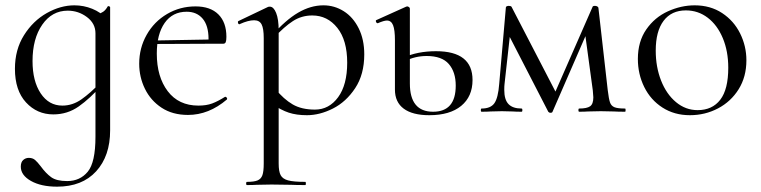

<svg xmlns="http://www.w3.org/2000/svg" viewBox="-20 -419 2855 720"><path d="M58 206Q58 189 67 181Q76 173 88 173Q102 173 111 180.5Q120 188 133 205Q152 231 172 245.5Q192 260 232 260Q280 260 309 225Q338 190 338 94V-361Q358 -369 367 -375Q376 -381 384 -395Q385 -397 389 -395.5Q393 -394 393 -392V70Q393 166 340.5 223.5Q288 281 194 281Q134 281 96 259.5Q58 238 58 206ZM36 -161Q36 -233 70 -287Q104 -341 155.5 -370Q207 -399 259 -399Q294 -399 326 -386Q358 -373 378 -350L338 -294Q338 -331 306 -355Q274 -379 234 -379Q175 -379 138.5 -326.5Q102 -274 102 -190Q102 -115 132.5 -69Q163 -23 214 -23Q252 -23 285.5 -46.5Q319 -70 354 -107L362 -100Q318 -50 275.5 -20Q233 10 180 10Q119 10 77.5 -35Q36 -80 36 -161Z M502 -180Q502 -239 530 -288.5Q558 -338 606.5 -366.5Q655 -395 713 -395Q769 -395 799 -365Q829 -335 829 -281Q829 -267 826.5 -261Q824 -255 817 -255H761L762 -273Q762 -323 740 -349Q718 -375 680 -375Q627 -375 597.5 -333Q568 -291 568 -218Q568 -131 609 -77Q650 -23 724 -23Q754 -23 775.5 -31Q797 -39 824 -56H825Q828 -56 830.5 -52.5Q833 -49 831 -46Q763 12 685 12Q627 12 586 -15Q545 -42 523.5 -86Q502 -130 502 -180ZM549 -267 776 -271V-255L550 -254Z M906 263Q933 263 946 257.5Q959 252 964 238Q969 224 969 194V-276Q969 -312 961 -327.5Q953 -343 933 -343Q911 -343 880 -329L878 -328Q874 -328 872.5 -333Q871 -338 874 -340L985 -393Q987 -394 992 -394Q1006 -394 1015.5 -370.5Q1025 -347 1025 -305V194Q1025 224 1032.5 238Q1040 252 1060.5 257.5Q1081 263 1125 263Q1127 263 1127 269Q1127 275 1125 275Q1091 275 1071 274L998 273L943 274Q929 275 906 275Q903 275 903 269Q903 263 906 263ZM999 -30 1013 -85Q1044 -47 1077.5 -27.5Q1111 -8 1161 -8Q1214 -8 1248 -54.5Q1282 -101 1282 -184Q1282 -268 1245 -314.5Q1208 -361 1151 -361Q1111 -361 1078.5 -340Q1046 -319 1008 -278L1000 -286Q1051 -344 1098 -371.5Q1145 -399 1193 -399Q1234 -399 1269 -377Q1304 -355 1325 -313Q1346 -271 1346 -215Q1346 -140 1312 -88.5Q1278 -37 1228.5 -12Q1179 13 1131 13Q1092 13 1063 3.5Q1034 -6 999 -30Z M1461 -83V-268Q1461 -307 1454 -324.5Q1447 -342 1431 -342Q1420 -342 1397 -332H1396Q1392 -332 1390 -337.5Q1388 -343 1392 -344L1503 -394L1507 -395Q1510 -395 1513.5 -392.5Q1517 -390 1517 -387V-106Q1517 0 1604 0Q1689 0 1689 -98Q1689 -149 1663 -179Q1637 -209 1580 -209Q1537 -209 1499 -190L1493 -203Q1546 -227 1615 -227Q1752 -227 1752 -119Q1752 -57 1709.5 -22Q1667 13 1590 13Q1527 13 1494 -11.5Q1461 -36 1461 -83Z M2324 0Q2297 0 2282 -1L2233 -2L2185 -1Q2173 0 2152 0Q2149 0 2149 -6Q2149 -12 2152 -12Q2181 -12 2193 -20.5Q2205 -29 2205 -54Q2205 -60 2203 -80L2172 -308L2207 -356L2052 0Q2051 4 2044 4Q2039 4 2036 0L1883 -297L1896 -320L1872 -104Q1871 -96 1871 -82Q1871 -45 1887 -28.5Q1903 -12 1936 -12Q1939 -12 1939 -6Q1939 0 1936 0Q1914 0 1903 -1L1862 -2L1820 -1Q1808 0 1786 0Q1783 0 1783 -6Q1783 -12 1786 -12Q1820 -12 1834 -32Q1848 -52 1852 -104L1877 -391Q1877 -394 1880.5 -395.5Q1884 -397 1888 -397Q1895 -397 1898 -394L2069 -64L2053 -53L2202 -393Q2203 -397 2211 -397Q2216 -397 2219.5 -395Q2223 -393 2224 -390L2259 -81Q2263 -48 2267.5 -35Q2272 -22 2284 -17Q2296 -12 2324 -12Q2326 -12 2326 -6Q2326 0 2324 0Z M2372 -198Q2372 -263 2403.5 -308.5Q2435 -354 2484.5 -376.5Q2534 -399 2585 -399Q2644 -399 2688 -370Q2732 -341 2755.5 -293.5Q2779 -246 2779 -193Q2779 -131 2750 -84.5Q2721 -38 2672.5 -12.5Q2624 13 2567 13Q2509 13 2464.5 -15.5Q2420 -44 2396 -92.5Q2372 -141 2372 -198ZM2711 -165Q2711 -227 2690.5 -276Q2670 -325 2634 -352.5Q2598 -380 2552 -380Q2498 -380 2468.5 -341Q2439 -302 2439 -229Q2439 -168 2459 -117Q2479 -66 2515 -36Q2551 -6 2596 -6Q2651 -6 2681 -45Q2711 -84 2711 -165Z"/></svg>

Font: Cormorant Infant
Style: Regular
Weight: 400
Designer: Christian Thalmann (Catharsis Fonts)
Foundry: Catharsis Fonts
Version: Version 4.000